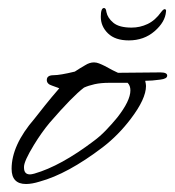

<svg xmlns="http://www.w3.org/2000/svg" viewBox="-20 -459 438 480"><path d="M45 1Q9 1 9 -37Q9 -96 66 -162Q77 -176 92.5 -195.5Q108 -215 128 -238Q130 -238 110 -245Q97 -249 97 -259Q97 -271 114 -271Q130 -271 167 -280Q173 -284 179.5 -288Q186 -292 193 -296Q204 -303 215 -303Q221 -303 227.5 -300.5Q234 -298 242 -294Q253 -288 261.5 -283.5Q270 -279 275 -277L381 -278Q398 -278 398 -270Q398 -262 381 -260Q360 -257 343 -257Q344 -253 344.5 -249.5Q345 -246 345 -244Q345 -212 307 -162Q276 -121 237 -91Q149 -24 79 -5Q60 1 45 1ZM55 -23Q57 -23 59.5 -23.5Q62 -24 66 -25Q132 -44 215 -107Q230 -118 244.5 -133Q259 -148 273 -165Q306 -207 306 -233Q306 -245 299 -252H254Q232 -252 216.5 -248.5Q201 -245 190 -240Q161 -218 104 -152Q84 -128 65 -97Q40 -56 40 -42V-40Q40 -23 55 -23ZM302 -358Q268 -358 250 -375.5Q232 -393 232 -417Q232 -439 240 -439Q245 -439 246 -429Q249 -414 263.5 -402Q278 -390 309 -390Q330 -390 349 -399Q368 -408 383 -429Q389 -437 392.5 -436Q396 -435 395 -430Q393 -404 366.5 -381Q340 -358 302 -358Z"/></svg>

Font: Whisper
Style: Regular
Weight: 400
Designer: Robert E. Leuschke
Foundry: Robert E. Leuschke
Version: Version 1.010; ttfautohint (v1.8.4.7-5d5b)